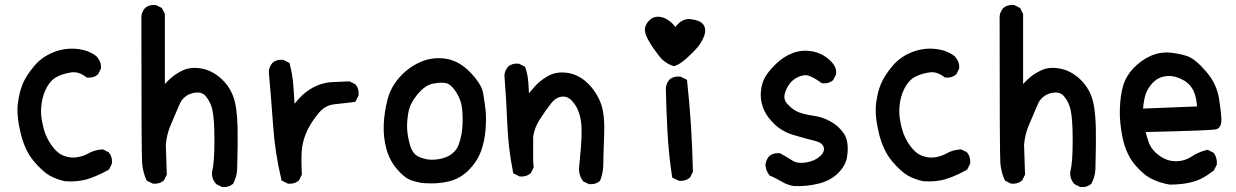

<svg xmlns="http://www.w3.org/2000/svg" viewBox="-20 -745 5040 783"><path d="M246.1 -5.9Q213.4 -12.2 183.6 -28.3Q153.8 -44.9 117.7 -87.9Q81.1 -131.3 64 -202.6Q46.9 -273.9 52.7 -322.8Q59.1 -371.6 73.2 -404.3Q87.4 -437 117.7 -473.6Q148.4 -511.2 194.6 -530.5Q240.7 -549.8 289.6 -545.9Q314 -543.9 334.7 -536.6Q355.5 -529.3 372.1 -516.6L373 -516.1L373.5 -515.1Q394 -492.7 391.6 -466.8V-464.8L390.6 -463.4L380.9 -443.8L379.9 -441.9L378.4 -440.9Q361.8 -426.3 335.9 -428.7L333 -429.2L331.1 -430.7Q299.3 -455.6 267.1 -449.2Q231.9 -442.9 210 -430.7Q189 -419.4 173.3 -393.1Q157.7 -365.7 152.3 -337.9Q149.4 -323.7 148.2 -310.1Q147 -296.4 147.5 -283.2Q147.9 -270 150.9 -253.7Q153.8 -237.3 158.7 -218.3Q168.9 -181.2 192.4 -149.4Q214.8 -118.7 241.2 -109.4Q254.4 -104.5 267.3 -103Q280.3 -101.6 292.5 -103.5Q317.9 -106.9 339.8 -119.1Q365.2 -133.8 397 -135.7H399.4L401.9 -134.8L421.4 -125L423.3 -124L424.8 -122.1Q439 -104.5 436.5 -79.1V-77.1L435.5 -75.7L425.8 -56.2L424.3 -53.7L421.9 -52.2Q383.8 -30.3 341.8 -16.1Q298.8 -2 247.1 -5.9H246.6Z M883.3 16.6 863.8 6.8 862.3 5.9 860.8 4.4Q842.3 -16.1 844.7 -43.9V-44.4L845.2 -45.4Q854.5 -83 854.5 -170.4Q854.5 -257.8 846.7 -293.9Q843.3 -311.5 836.2 -326.2Q829.1 -340.8 818.8 -353Q800.3 -374.5 763.7 -364.7Q751 -361.3 741 -354.7Q731 -348.1 723.1 -338.4Q715.3 -328.6 710.4 -315.4Q692.4 -272.5 675.8 -234.4Q660.2 -198.2 656.2 -154.8L660.2 -35.6V-33.2L659.2 -30.8L649.4 -11.2L648.4 -9.3L647 -8.3Q638.7 -1 627.9 2Q617.2 4.9 604.5 3.9H602.5L601.1 2.9L581.5 -6.8L578.6 -8.3L577.1 -11.7Q573.2 -19 570.6 -27.1Q567.9 -35.2 565.7 -43.7Q563.5 -52.2 562 -61Q560.5 -69.8 559.6 -78.6Q556.6 -113.8 556.6 -677.7V-678.2V-678.7Q557.1 -683.6 558.3 -688Q559.6 -692.4 561.3 -696.3Q563 -700.2 565.4 -704.1Q567.9 -708 570.8 -711.4L571.3 -711.9L571.8 -712.4Q580.1 -719.7 590.8 -722.7Q601.6 -725.6 614.3 -724.6H616.2L617.7 -723.6L637.2 -713.9L640.1 -712.4L641.6 -709.5L651.4 -689.9L652.3 -688V-685.5V-402.3Q657.7 -408.2 662.6 -413.1Q667.5 -418 672.9 -422.9Q693.8 -442.9 725.6 -458Q759.3 -474.1 805.7 -464.8Q811.5 -463.4 817.1 -461.9Q822.8 -460.4 828.1 -458.3Q833.5 -456.1 838.9 -453.6Q844.2 -451.2 849.4 -448.2Q854.5 -445.3 859.6 -441.9Q864.7 -438.5 869.6 -434.8Q874.5 -431.2 879.4 -427Q884.3 -422.9 888.7 -418Q925.8 -380.9 938 -328.6Q950.2 -277.3 949.2 -182.1Q949.2 -163.1 949 -146.7Q948.7 -130.4 948.5 -116.7Q948.2 -103 948 -91.8Q947.8 -80.6 947.5 -72Q947.3 -63.5 947.3 -57.1Q946.3 -24.9 931.6 2.4L930.7 4.4L929.2 5.4Q912.6 20 886.7 17.6H884.8Z M1151.9 2.9 1132.3 -6.8 1128.4 -8.8 1127.4 -13.2Q1101.6 -120.6 1093.8 -232.9Q1085.9 -343.8 1076.2 -453.1V-454.1V-455.1Q1078.6 -473.6 1090.3 -487.8L1090.8 -488.3L1091.3 -488.8Q1107.9 -503.4 1133.8 -501H1135.7L1137.2 -500L1156.7 -490.2L1160.6 -488.3L1161.6 -483.9Q1173.8 -438 1176.8 -389.2Q1177.7 -372.6 1179 -355.5Q1180.2 -338.4 1181.2 -321.8Q1189 -331.5 1196.8 -340.1Q1204.6 -348.6 1212.9 -356.9Q1240.7 -382.3 1272 -395.5Q1303.7 -409.2 1337.4 -410.2Q1369.6 -411.1 1402.8 -413.1H1405.3L1407.7 -412.1L1427.2 -402.3L1429.2 -401.4L1430.2 -399.9Q1444.8 -383.3 1442.4 -357.4V-355.5L1441.4 -354L1431.6 -334.5L1429.2 -330.1L1424.3 -329.1Q1405.8 -326.7 1386 -324.5Q1366.2 -322.3 1344.2 -319.8Q1304.7 -315.9 1277.8 -281.7Q1248.5 -245.6 1233.4 -213.4Q1218.3 -181.6 1212.9 -148.9Q1207 -115.7 1210.9 -35.6V-33.2L1210 -30.8L1200.2 -11.2L1199.2 -9.3L1197.8 -8.3Q1181.2 6.3 1155.3 3.9H1153.3Z M1712.4 2Q1702.6 1.5 1693.1 -0.2Q1683.6 -2 1674.3 -4.4Q1665 -6.8 1655.8 -10.3Q1627 -21 1597.2 -57.6Q1582 -75.7 1571.5 -96.4Q1561 -117.2 1555.2 -140.1Q1543 -185.5 1544.9 -235.8Q1546.9 -285.6 1559.6 -335.9Q1572.3 -387.7 1608.4 -428.7Q1644.5 -469.7 1692.4 -491.2Q1740.7 -513.2 1795.9 -505.9Q1823.7 -502 1849.1 -488Q1874.5 -474.1 1897.5 -450.2Q1943.8 -401.9 1950.2 -365.7Q1956.1 -332.5 1960 -297.9Q1963.9 -262.7 1960 -214.8Q1956.1 -167 1940.9 -126.5Q1925.3 -85.4 1891.6 -51.3Q1874.5 -34.2 1854.2 -22.5Q1834 -10.7 1811 -5.4Q1765.6 5.9 1712.4 2ZM1810.5 -109.4Q1840.8 -127 1851.1 -156.7Q1855 -167.5 1857.7 -178.2Q1860.4 -189 1862.3 -199.7Q1864.3 -210.4 1865.2 -221.7Q1868.2 -254.9 1865.2 -295.4Q1862.3 -334 1841.3 -367.7Q1820.8 -400.4 1799.8 -405.8Q1776.4 -410.6 1743.7 -403.3Q1736.3 -401.9 1728.8 -398.4Q1721.2 -395 1713.4 -389.6Q1705.6 -384.3 1697.8 -376.7Q1689.9 -369.1 1682.1 -359.9Q1651.9 -322.8 1645.5 -286.6Q1644 -278.8 1643.1 -271.5Q1642.1 -264.2 1641.4 -257.1Q1640.6 -250 1640.4 -242.9Q1640.1 -235.8 1640.1 -229.2Q1640.1 -222.7 1640.6 -216.3Q1642.6 -184.6 1653.8 -147.9Q1659.2 -130.9 1668.9 -119.9Q1678.7 -108.9 1692.9 -103.5Q1724.1 -90.8 1755.9 -94.2Q1788.1 -97.2 1810.5 -109.4Z M2379.4 4.9 2359.9 -4.9 2357.4 -5.9 2356.4 -8.3Q2336.4 -36.6 2342.8 -73.7Q2346.7 -113.3 2349.6 -150.4Q2352.5 -187 2351.6 -223.1Q2350.6 -258.8 2340.3 -287.6Q2335.4 -301.8 2327.9 -313.7Q2320.3 -325.7 2310.5 -335.9Q2292.5 -354 2269.5 -350.6Q2245.6 -347.2 2226.6 -322.3Q2215.8 -308.1 2204.6 -292.5Q2193.4 -276.9 2182.1 -259.3Q2174.8 -248 2169.2 -236.3Q2163.6 -224.6 2159.9 -211.9Q2156.2 -199.2 2154.3 -186V-91.3L2156.2 -64.9V-62.5L2155.3 -60.1L2145.5 -40.5L2144.5 -38.6L2143.1 -37.6Q2139.6 -34.7 2135.7 -32.5Q2131.8 -30.3 2127.9 -28.8Q2124 -27.3 2119.4 -26.4Q2114.7 -25.4 2110.1 -25.1Q2105.5 -24.9 2100.6 -25.4H2098.6L2097.2 -26.4L2077.6 -36.1L2073.2 -38.1L2072.3 -43Q2052.7 -140.6 2048.8 -240.7Q2044.9 -340.3 2037.1 -437.5V-438.5V-439.5Q2039.6 -458 2051.3 -472.2L2051.8 -472.7L2052.2 -473.1Q2068.8 -487.8 2094.7 -485.4H2096.7L2098.1 -484.4L2117.7 -474.6L2121.1 -472.7L2122.6 -468.8Q2125 -461.4 2127.2 -453.6Q2129.4 -445.8 2130.9 -437.7Q2132.3 -429.7 2133.3 -421.4Q2134.3 -413.1 2134.8 -404.8Q2135.3 -399.9 2135.5 -394.8Q2135.7 -389.6 2136 -384.8Q2136.2 -379.9 2136.5 -374.8Q2136.7 -369.6 2137.2 -364.7Q2150.9 -381.3 2164.6 -396.5Q2176.3 -408.7 2189.9 -418.9Q2203.6 -429.2 2219.7 -437.5Q2253.4 -454.6 2297.4 -447.3Q2341.3 -439.9 2377 -405.3Q2411.6 -371.6 2429.4 -325.7Q2447.3 -279.8 2443.8 -195.8Q2442.9 -168.5 2442.1 -146.2Q2441.4 -124 2440.9 -107.2Q2440.4 -90.3 2440.4 -78.6Q2440.4 -41 2428.2 -10.3L2427.2 -7.8L2425.3 -6.3Q2408.7 8.3 2382.8 5.9H2380.9Z M2746.6 -8.8 2726.1 -18.6 2721.7 -20.5 2720.7 -25.9Q2707 -115.2 2702.1 -205.6Q2697.3 -295.4 2695.3 -385.7V-386.2V-386.7Q2695.8 -389.2 2696.3 -391.4Q2696.8 -393.6 2697.3 -395.8Q2697.8 -397.9 2698.5 -400.1Q2699.2 -402.3 2700 -404.3Q2700.7 -406.2 2701.9 -408.2Q2703.1 -410.2 2704.1 -412.1Q2705.1 -414.1 2706.5 -415.8Q2708 -417.5 2709.5 -419.4L2710 -419.9L2710.4 -420.4Q2727.1 -435.1 2753.9 -432.6H2755.9L2757.3 -431.6L2776.9 -421.9L2781.7 -419.4L2782.2 -414.1Q2792 -324.2 2797.9 -232.2Q2803.7 -140.1 2805.7 -46.9V-44.4L2804.7 -42.5L2794.9 -22.9L2793.9 -21L2792.5 -20Q2775.9 -5.4 2750 -7.8H2748.5ZM2725.6 -476.1Q2691.4 -486.8 2668 -516.6Q2657.2 -530.3 2647.5 -544.2Q2637.7 -558.1 2629.4 -572.3Q2620.6 -586.4 2615.7 -598.4Q2610.8 -610.4 2609.9 -620.6Q2609.4 -628.4 2611.6 -635.7Q2613.8 -643.1 2618.2 -649.9Q2622.6 -656.7 2629.4 -663.1Q2640.6 -674.3 2655.8 -676.3Q2670.9 -678.2 2687 -672.4Q2695.8 -668.9 2704.3 -663.3Q2712.9 -657.7 2720.5 -650.6Q2728 -643.6 2734.4 -634.8Q2761.2 -670.9 2796.4 -667Q2815.4 -664.6 2828.4 -659.4Q2841.3 -654.3 2848.1 -645Q2861.3 -626.5 2852.1 -599.6Q2850.1 -595.2 2848.1 -590.3Q2846.2 -585.4 2843.8 -581.1Q2841.3 -576.7 2838.6 -572Q2835.9 -567.4 2832.8 -563Q2829.6 -558.6 2826.2 -554.2Q2809.1 -533.2 2781.2 -508.3Q2767.1 -495.6 2754.9 -487.5Q2742.7 -479.5 2731.4 -476.1L2728.5 -475.1Z M3217.3 13.7Q3189.9 9.3 3166 -5.4Q3144 -18.6 3121.1 -28.3L3118.7 -29.3L3117.2 -31.2Q3110.4 -40 3106.4 -50Q3102.5 -60.1 3101.6 -71.3V-72.3V-73.2Q3104 -92.8 3115.7 -106.9L3116.2 -107.4L3116.7 -107.9Q3133.3 -122.6 3159.2 -120.1H3161.1L3162.6 -119.1Q3188.5 -105 3212.4 -89.8Q3232.4 -76.7 3267.6 -82.5Q3303.2 -88.4 3324.2 -107.9Q3343.8 -125.5 3339.4 -144Q3334.5 -162.6 3304.2 -170.4Q3268.1 -179.2 3218.3 -193.8Q3192.9 -201.2 3171.9 -213.4Q3150.9 -225.6 3134.8 -242.2Q3124 -252.9 3115.7 -263.7Q3107.4 -274.4 3101.3 -285.4Q3095.2 -296.4 3091.3 -307.1Q3080.1 -339.8 3083 -372.1Q3085.9 -404.3 3099.6 -429.7Q3113.3 -454.1 3144.5 -484.4Q3176.3 -515.1 3212.9 -528.8Q3250 -542.5 3289.6 -536.1Q3329.6 -529.8 3360.8 -502.4Q3394 -473.6 3389.6 -442.9L3389.2 -441.4L3388.7 -439.9L3378.9 -420.4L3377.9 -418.5L3376.5 -417.5Q3359.9 -402.8 3334 -405.3L3331.5 -405.8L3329.1 -407.2Q3313.5 -418.9 3299.6 -426.5Q3285.6 -434.1 3275.9 -436.8Q3266.1 -439.5 3258.8 -438Q3233.4 -434.1 3213.6 -417.7Q3193.8 -401.4 3182.6 -370.1Q3172.4 -341.8 3189.5 -322.8Q3192.9 -319.3 3196.3 -315.9Q3199.7 -312.5 3202.9 -309.3Q3206.1 -306.2 3209.5 -303.5Q3212.9 -300.8 3216.3 -298.6Q3219.7 -296.4 3223.1 -294.2Q3226.6 -292 3230 -290.5Q3251 -279.8 3299.8 -272.5Q3313 -270.5 3325.2 -267.1Q3337.4 -263.7 3348.6 -258.8Q3359.9 -253.9 3370.1 -247.8Q3380.4 -241.7 3390.1 -234.4Q3395 -230 3399.9 -225.6Q3404.8 -221.2 3408.7 -216.6Q3412.6 -211.9 3416.3 -207.3Q3419.9 -202.6 3422.9 -198Q3425.8 -193.4 3428 -188.2Q3430.2 -183.1 3431.9 -178Q3433.6 -172.9 3434.6 -168Q3436.5 -156.2 3437 -145Q3437.5 -133.8 3436.5 -122.6Q3435.5 -111.3 3433.6 -100.1Q3425.8 -65.4 3394.5 -35.6Q3363.3 -6.8 3315.9 4.4Q3269.5 15.6 3218.3 13.7H3217.8Z M3746.1 -5.9Q3713.4 -12.2 3683.6 -28.3Q3653.8 -44.9 3617.7 -87.9Q3581.1 -131.3 3564 -202.6Q3546.9 -273.9 3552.7 -322.8Q3559.1 -371.6 3573.2 -404.3Q3587.4 -437 3617.7 -473.6Q3648.4 -511.2 3694.6 -530.5Q3740.7 -549.8 3789.6 -545.9Q3814 -543.9 3834.7 -536.6Q3855.5 -529.3 3872.1 -516.6L3873 -516.1L3873.5 -515.1Q3894 -492.7 3891.6 -466.8V-464.8L3890.6 -463.4L3880.9 -443.8L3879.9 -441.9L3878.4 -440.9Q3861.8 -426.3 3835.9 -428.7L3833 -429.2L3831.1 -430.7Q3799.3 -455.6 3767.1 -449.2Q3731.9 -442.9 3710 -430.7Q3689 -419.4 3673.3 -393.1Q3657.7 -365.7 3652.3 -337.9Q3649.4 -323.7 3648.2 -310.1Q3647 -296.4 3647.5 -283.2Q3647.9 -270 3650.9 -253.7Q3653.8 -237.3 3658.7 -218.3Q3668.9 -181.2 3692.4 -149.4Q3714.8 -118.7 3741.2 -109.4Q3754.4 -104.5 3767.3 -103Q3780.3 -101.6 3792.5 -103.5Q3817.9 -106.9 3839.8 -119.1Q3865.2 -133.8 3897 -135.7H3899.4L3901.9 -134.8L3921.4 -125L3923.3 -124L3924.8 -122.1Q3939 -104.5 3936.5 -79.1V-77.1L3935.5 -75.7L3925.8 -56.2L3924.3 -53.7L3921.9 -52.2Q3883.8 -30.3 3841.8 -16.1Q3798.8 -2 3747.1 -5.9H3746.6Z M4383.3 16.6 4363.8 6.8 4362.3 5.9 4360.8 4.4Q4342.3 -16.1 4344.7 -43.9V-44.4L4345.2 -45.4Q4354.5 -83 4354.5 -170.4Q4354.5 -257.8 4346.7 -293.9Q4343.3 -311.5 4336.2 -326.2Q4329.1 -340.8 4318.8 -353Q4300.3 -374.5 4263.7 -364.7Q4251 -361.3 4241 -354.7Q4231 -348.1 4223.1 -338.4Q4215.3 -328.6 4210.4 -315.4Q4192.4 -272.5 4175.8 -234.4Q4160.2 -198.2 4156.2 -154.8L4160.2 -35.6V-33.2L4159.2 -30.8L4149.4 -11.2L4148.4 -9.3L4147 -8.3Q4138.7 -1 4127.9 2Q4117.2 4.9 4104.5 3.9H4102.5L4101.1 2.9L4081.5 -6.8L4078.6 -8.3L4077.1 -11.7Q4073.2 -19 4070.6 -27.1Q4067.9 -35.2 4065.7 -43.7Q4063.5 -52.2 4062 -61Q4060.5 -69.8 4059.6 -78.6Q4056.6 -113.8 4056.6 -677.7V-678.2V-678.7Q4057.1 -683.6 4058.3 -688Q4059.6 -692.4 4061.3 -696.3Q4063 -700.2 4065.4 -704.1Q4067.9 -708 4070.8 -711.4L4071.3 -711.9L4071.8 -712.4Q4080.1 -719.7 4090.8 -722.7Q4101.6 -725.6 4114.3 -724.6H4116.2L4117.7 -723.6L4137.2 -713.9L4140.1 -712.4L4141.6 -709.5L4151.4 -689.9L4152.3 -688V-685.5V-402.3Q4157.7 -408.2 4162.6 -413.1Q4167.5 -418 4172.9 -422.9Q4193.8 -442.9 4225.6 -458Q4259.3 -474.1 4305.7 -464.8Q4311.5 -463.4 4317.1 -461.9Q4322.8 -460.4 4328.1 -458.3Q4333.5 -456.1 4338.9 -453.6Q4344.2 -451.2 4349.4 -448.2Q4354.5 -445.3 4359.6 -441.9Q4364.7 -438.5 4369.6 -434.8Q4374.5 -431.2 4379.4 -427Q4384.3 -422.9 4388.7 -418Q4425.8 -380.9 4438 -328.6Q4450.2 -277.3 4449.2 -182.1Q4449.2 -163.1 4449 -146.7Q4448.7 -130.4 4448.5 -116.7Q4448.2 -103 4448 -91.8Q4447.8 -80.6 4447.5 -72Q4447.3 -63.5 4447.3 -57.1Q4446.3 -24.9 4431.6 2.4L4430.7 4.4L4429.2 5.4Q4412.6 20 4386.7 17.6H4384.8Z M4750.5 7.8Q4731.9 4.9 4714.6 -0.5Q4697.3 -5.9 4680.7 -13.7Q4663.1 -21.5 4645.5 -35.9Q4627.9 -50.3 4609.9 -71.3Q4573.2 -113.8 4558.6 -180.7Q4544.9 -246.1 4546.9 -301Q4548.8 -356 4560.1 -394.5Q4571.3 -433.6 4601.1 -465.8Q4630.9 -497.1 4669.4 -515.6Q4709 -534.2 4752.4 -530.3Q4762.7 -529.3 4772.5 -527.8Q4782.2 -526.4 4791.3 -524.4Q4800.3 -522.5 4808.3 -520.3Q4816.4 -518.1 4824.2 -515.1Q4855.5 -503.4 4898.4 -453.6Q4941.9 -403.8 4951.7 -341.3Q4960.9 -281.2 4960.9 -255.9Q4960.9 -224.1 4939.9 -217.8Q4924.8 -212.9 4652.3 -206.5Q4657.7 -182.6 4665.5 -162.6Q4674.3 -139.6 4692.9 -122.6Q4702.6 -113.8 4713.1 -106.9Q4723.6 -100.1 4734.9 -95.2Q4756.8 -85.9 4785.6 -87.9Q4799.8 -88.9 4813.2 -93.5Q4826.7 -98.1 4839.4 -106.4Q4868.2 -125.5 4900.9 -133.3L4904.3 -134.3L4907.7 -132.8L4927.2 -123L4929.2 -122.1L4930.7 -120.1Q4937.5 -110.8 4940.4 -99.4Q4943.4 -87.9 4942.4 -75.2V-73.2L4941.4 -71.8L4931.6 -52.2L4930.7 -50.3L4928.7 -48.8Q4905.8 -30.8 4883.5 -19Q4861.3 -7.3 4840.3 -2.4Q4819.8 2.9 4797.6 5.4Q4775.4 7.8 4752 7.8H4751ZM4861.8 -311Q4860.4 -327.1 4857.9 -340.1Q4855.5 -353 4851.6 -363.8Q4843.3 -388.2 4824.7 -404.8Q4818.4 -410.6 4811 -415.3Q4803.7 -419.9 4795.7 -423.6Q4787.6 -427.2 4778.3 -430.2Q4772.9 -431.6 4767.6 -432.9Q4762.2 -434.1 4756.8 -434.6Q4751.5 -435.1 4746.3 -435.1Q4741.2 -435.1 4736.1 -434.6Q4731 -434.1 4725.6 -432.6Q4700.2 -427.7 4680.7 -407.2Q4661.1 -386.2 4652.3 -361.3Q4650.4 -355.5 4648.7 -349.1Q4647 -342.8 4645.8 -335.2Q4644.5 -327.6 4643.3 -319.6Q4642.1 -311.5 4641.6 -302.2Z"/></svg>

Font: NaikaiFont
Style: Bold
Weight: 700
Version: Version 1.89